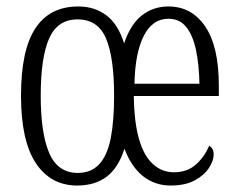

<svg xmlns="http://www.w3.org/2000/svg" viewBox="-20 -564 737 594"><path d="M219 10Q137 10 91 -59Q45 -128 45 -268Q45 -409 89.5 -476.5Q134 -544 222 -544Q272 -544 308.5 -517Q345 -490 364 -430Q384 -489 419 -516.5Q454 -544 501 -544Q573 -544 615 -482Q657 -420 657 -299V-267H394Q395 -186 410 -134Q425 -82 453 -56.5Q481 -31 518 -31Q559 -31 586 -55Q613 -79 627 -113Q633 -110 637 -103.5Q641 -97 641 -85Q641 -67 626.5 -44.5Q612 -22 582.5 -6Q553 10 508 10Q459 10 422.5 -19Q386 -48 365 -104Q346 -44 309.5 -17Q273 10 219 10ZM221 -29Q262 -29 287 -56Q312 -83 322.5 -136Q333 -189 333 -268Q333 -386 308 -445Q283 -504 220 -504Q158 -504 132 -445Q106 -386 106 -268Q106 -151 132.5 -90Q159 -29 221 -29ZM597 -305Q596 -363 586.5 -408.5Q577 -454 556.5 -480Q536 -506 501 -506Q452 -506 425 -453.5Q398 -401 396 -305Z"/></svg>

Font: Noto Serif Khmer ExtraCondensed Light
Style: Regular
Weight: 300
Width: 2
Designer: Danh Hong and the Monotype Design Team
Foundry: Monotype Imaging Inc.
Version: Version 2.004